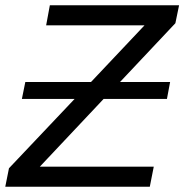

<svg xmlns="http://www.w3.org/2000/svg" viewBox="-40 -708 699 728"><path d="M43 -333 56 -397H305L508 -612H135L149 -688H639L625 -620L415 -397H605L593 -333H353L111 -76H543L528 0H-20L-6 -70L243 -333Z"/></svg>

Font: Libra Sans
Style: Italic
Weight: 400
Italic angle: -12°
Foundry: Context Ltd
Version: Version 1.002